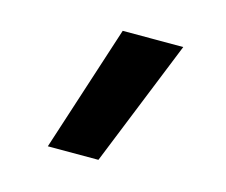

<svg xmlns="http://www.w3.org/2000/svg" viewBox="-60 -240 569 484"><g transform="rotate(15 225.0 2.0)"><path d="M99 167 206 -163H364L231 167Z"/></g></svg>

Font: Iosevka Etoile Extrabold
Style: Regular
Weight: 800
Designer: Belleve Invis
Foundry: Belleve Invis
Version: Version 22.1.2; ttfautohint (v1.8.4)